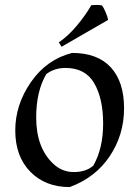

<svg xmlns="http://www.w3.org/2000/svg" viewBox="-20 -748 566 780"><path d="M273 -533Q376 -533 430 -474.5Q484 -416 484 -308Q484 -200 425.5 -113Q367 -26 263 12Q164 12 103 -50.5Q42 -113 42 -218Q42 -323 106 -415Q170 -507 273 -533ZM246 -472Q201 -472 168 -447Q127 -377 127 -271Q127 -149 195 -84Q231 -49 280 -49Q329 -49 359 -75Q399 -145 399 -246Q399 -347 363 -409.5Q327 -472 246 -472ZM351 -727Q361 -728 372.5 -728Q384 -728 394 -726Q401 -718 409.5 -697.5Q418 -677 419 -667L230 -558L219 -576Q256 -601 291.5 -643Q327 -685 351 -727Z"/></svg>

Font: Almendra SC
Style: Regular
Weight: 400
Designer: Ana Sanfelippo
Foundry: Ana Sanfelippo
Version: Version 1.003